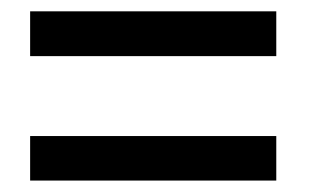

<svg xmlns="http://www.w3.org/2000/svg" viewBox="-20 -539 556 339"><path d="M33.2 -439.9V-519H467.8V-439.9ZM33.2 -220.2V-298.8H467.8V-220.2Z"/></svg>

Font: SimahzazaarabicW05-Medium
Style: Regular
Weight: 500
Designer: Ahmed zaza
Foundry: Ahmed zaza
Version: Version 1.001